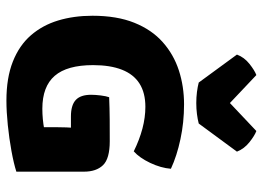

<svg xmlns="http://www.w3.org/2000/svg" viewBox="-135 -707 858 628"><g transform="rotate(90 294.0 -393.0)"><path d="M532 -523Q529.5 -490.5 512.8 -455.2Q496 -420 475 -401.5Q437.5 -420 400.8 -429.8Q364 -439.5 329.5 -439.5Q283.5 -439.5 253.2 -420.2Q223 -401 208 -362.8Q193 -324.5 193 -268.5Q193 -183.5 228 -143Q263 -102.5 335.5 -102.5Q369.5 -102.5 403 -108.8Q436.5 -115 460.5 -120.5L541.5 -17.5Q515 -9 474 -1.5Q433 6 389 10.5Q345 15 309 15Q234.5 15 181.5 -6Q128.5 -27 95.5 -65Q62.5 -103 47 -154.2Q31.5 -205.5 31.5 -266.5Q31.5 -346.5 54.5 -403.5Q77.5 -460.5 117.8 -496.2Q158 -532 210.2 -549Q262.5 -566 321.5 -566Q380.5 -566 435.2 -554.2Q490 -542.5 532 -523ZM396 -146Q396 -180.5 398.8 -218.2Q401.5 -256 408 -278.5L541.5 -237.5V-17.5L396 -15.5ZM298 -321Q334 -322.5 369.5 -322.8Q405 -323 441.5 -323Q499 -323 520.2 -301Q541.5 -279 541.5 -238.5V-197Q499 -196 450.8 -196Q402.5 -196 361 -196Q324 -196 307 -211.8Q290 -227.5 290 -262Q290 -275.5 292.2 -293.5Q294.5 -311.5 298 -321ZM250 -614 158.5 -739Q167.5 -763 189 -780Q210.5 -797 225.5 -802.5L317 -716L408.5 -802.5Q423.5 -797 445 -780Q466.5 -763 476 -739L384 -614Q370.5 -610.5 353 -608.2Q335.5 -606 317 -606Q298.5 -606 281 -608.2Q263.5 -610.5 250 -614Z"/></g></svg>

Font: Signika SC
Style: Regular
Weight: 300
Designer: Anna Giedryś
Foundry: Anna Giedryś
Version: Version 2.000